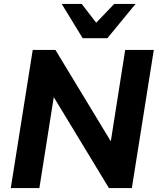

<svg xmlns="http://www.w3.org/2000/svg" viewBox="-20 -960 807 980"><path d="M35 0 147 -705H263L563 -210H541L619 -705H765L653 0H536L237 -493H259L181 0ZM402 -765 295 -940H397L471 -844L563 -940H672L528 -765Z"/></svg>

Font: Nunito Sans 11pt ExtraBold
Style: Italic
Weight: 800
Italic angle: -9°
Version: Version 3.101;gftools[0.9.27]